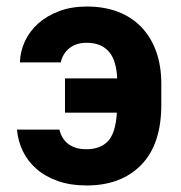

<svg xmlns="http://www.w3.org/2000/svg" viewBox="-20 -559 555 588"><path d="M245 9Q196 9 157.5 -4.5Q119 -18 92 -41.5Q65 -65 50 -96Q35 -127 32 -162H162Q165 -149 171.5 -138Q178 -127 188 -119Q198 -111 212 -106.5Q226 -102 245 -102Q287 -102 310.5 -126.5Q334 -151 338 -214H179V-319H339Q336 -377 312 -402.5Q288 -428 246 -428Q228 -428 215 -423.5Q202 -419 192 -411Q182 -403 175.5 -392Q169 -381 166 -368H41Q42 -402 56.5 -433Q71 -464 97.5 -487.5Q124 -511 161.5 -525Q199 -539 246 -539Q299 -539 341 -523Q383 -507 412.5 -476.5Q442 -446 458 -402Q474 -358 474 -302V-238Q474 -117 412.5 -54Q351 9 245 9Z"/></svg>

Font: Golos UI VF
Style: Regular
Weight: 400
Designer: A.Korolkova, Vitaly Kuzmin
Foundry: ParaType Ltd
Version: Version 2.000